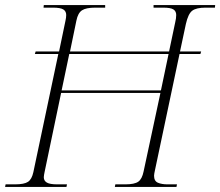

<svg xmlns="http://www.w3.org/2000/svg" viewBox="-31 -734 865 754"><path d="M-11 0 -9 -10H28Q64 -10 79 -20Q94 -30 100 -58L198 -522H106L109 -532H201L226 -652Q229 -665 229 -675Q229 -690 217.5 -697Q206 -704 177 -704H140L141 -714H382V-704H343Q307 -704 291 -693.5Q275 -683 269 -653L244 -532H633L657 -646Q659 -654 660 -661.5Q661 -669 661 -675Q661 -690 650 -697Q639 -704 610 -704H572V-714H814L813 -704H776Q740 -704 724 -692Q708 -680 699 -640L676 -532H759L756 -522H674L577 -63Q576 -58 575 -53Q574 -48 574 -44Q574 -23 589 -16.5Q604 -10 627 -10H664L662 0H420L422 -10H461Q497 -10 512 -20.5Q527 -31 533 -61L599 -369H209L144 -58Q143 -53 142 -47.5Q141 -42 141 -38Q141 -24 153 -17Q165 -10 194 -10H232L230 0ZM211 -379H601L631 -522H241Z"/></svg>

Font: Noto Serif Display ExtraLight
Style: Italic
Weight: 200
Italic angle: -12°
Designer: Monotype Design Team
Foundry: Monotype Imaging Inc.
Version: Version 2.009